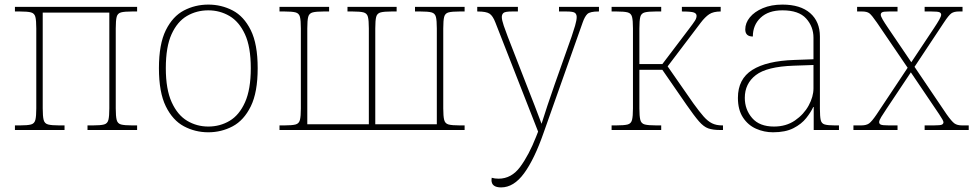

<svg xmlns="http://www.w3.org/2000/svg" viewBox="-20 -566 4256 836"><path d="M45 0V-20H67Q100 -20 115 -24Q130 -28 134 -44Q138 -60 138 -94V-442Q138 -477 134 -492.5Q130 -508 115 -512Q100 -516 67 -516H45V-536H577V-516H555Q522 -516 507 -512Q492 -508 488 -492.5Q484 -477 484 -442V-94Q484 -60 488 -44Q492 -28 507 -24Q522 -20 555 -20H577V0H361V-20H385Q418 -20 433 -24Q448 -28 452 -44Q456 -60 456 -94V-511H166V-94Q166 -60 170 -44Q174 -28 189.5 -24Q205 -20 237 -20H261V0Z M887 10Q830 10 781 -16Q732 -42 702 -103Q672 -164 672 -269Q672 -374 702 -434.5Q732 -495 781 -520.5Q830 -546 887 -546Q944 -546 993 -520.5Q1042 -495 1072 -434.5Q1102 -374 1102 -269Q1102 -164 1072 -103Q1042 -42 993 -16Q944 10 887 10ZM887 -15Q938 -15 980 -40Q1022 -65 1047 -121Q1072 -177 1072 -269Q1072 -362 1046.5 -417Q1021 -472 979 -496.5Q937 -521 887 -521Q836 -521 794 -496.5Q752 -472 727 -417Q702 -362 702 -269Q702 -177 727.5 -121Q753 -65 795 -40Q837 -15 887 -15Z M1197 0V-20H1219Q1252 -20 1267 -24Q1282 -28 1286 -44Q1290 -60 1290 -94V-442Q1290 -477 1286 -492.5Q1282 -508 1267 -512Q1252 -516 1219 -516H1197V-536H1413V-516H1389Q1357 -516 1341.5 -512Q1326 -508 1322 -492.5Q1318 -477 1318 -442V-25H1586V-442Q1586 -477 1582 -492.5Q1578 -508 1563 -512Q1548 -516 1515 -516H1493V-536H1707V-516H1685Q1653 -516 1637.5 -512Q1622 -508 1618 -492.5Q1614 -477 1614 -442V-25H1882V-442Q1882 -477 1878 -492.5Q1874 -508 1859 -512Q1844 -516 1811 -516H1787V-536H2003V-516H1981Q1948 -516 1933 -512Q1918 -508 1914 -492.5Q1910 -477 1910 -442V-94Q1910 -60 1914 -44Q1918 -28 1933 -24Q1948 -20 1981 -20H2003V0Z M2162 250Q2120 250 2120 218Q2120 213 2121 208Q2134 212 2151 212Q2207 212 2245 160.5Q2283 109 2314 30L2323 7L2137 -468Q2126 -497 2111.5 -506.5Q2097 -516 2060 -516H2058V-536H2235V-516H2210Q2179 -516 2172 -509.5Q2165 -503 2165 -492Q2165 -479 2173.5 -454Q2182 -429 2191 -406L2272 -198Q2291 -149 2308 -106Q2325 -63 2338 -27Q2349 -63 2363.5 -106Q2378 -149 2395 -198L2469 -407Q2477 -430 2484 -454Q2491 -478 2491 -492Q2491 -503 2484 -509.5Q2477 -516 2446 -516H2414V-536H2588V-516H2586Q2549 -516 2537.5 -505Q2526 -494 2517 -468L2347 12Q2307 127 2262 188.5Q2217 250 2162 250Z M2643 0V-20H2663Q2698 -20 2713 -24Q2728 -28 2732 -44Q2736 -60 2736 -94V-442Q2736 -477 2732 -492.5Q2728 -508 2713 -512Q2698 -516 2665 -516H2643V-536H2859V-516H2835Q2803 -516 2787.5 -512Q2772 -508 2768 -492.5Q2764 -477 2764 -442V-287H2864L2980 -440Q2999 -465 3006 -476Q3013 -487 3013 -497Q3013 -507 3001.5 -511.5Q2990 -516 2949 -516V-536H3118V-516Q3086 -516 3068 -504Q3050 -492 3031 -467L2887 -277L2999 -116Q3025 -80 3043.5 -59Q3062 -38 3080.5 -29Q3099 -20 3124 -20H3128V0H3114Q3084 0 3064 -7Q3044 -14 3023.5 -37.5Q3003 -61 2969 -110L2864 -262H2764V-94Q2764 -60 2768 -44Q2772 -28 2787.5 -24Q2803 -20 2837 -20H2859V0Z M3346 10Q3307 10 3272 -5.5Q3237 -21 3215 -54.5Q3193 -88 3193 -140Q3193 -222 3255.5 -261.5Q3318 -301 3439 -305L3522 -308V-402Q3522 -450 3490 -485.5Q3458 -521 3387 -521Q3326 -521 3292 -489Q3258 -457 3258 -407Q3225 -407 3225 -438Q3225 -466 3245 -490.5Q3265 -515 3301.5 -530.5Q3338 -546 3387 -546Q3465 -546 3507.5 -509Q3550 -472 3550 -407V-94Q3550 -59 3553.5 -43.5Q3557 -28 3571 -24Q3585 -20 3614 -20H3633V0H3523V-100H3521Q3511 -78 3490.5 -52Q3470 -26 3435 -8Q3400 10 3346 10ZM3350 -15Q3403 -15 3441.5 -41.5Q3480 -68 3501 -106.5Q3522 -145 3522 -181V-283L3436 -280Q3319 -276 3271 -239Q3223 -202 3223 -140Q3223 -89 3255 -52Q3287 -15 3350 -15Z M3696 0V-20H3730Q3752 -20 3764 -28.5Q3776 -37 3797 -68L3932 -271L3798 -468Q3776 -500 3765.5 -508Q3755 -516 3734 -516H3712V-536H3888V-516H3851Q3827 -516 3821 -512.5Q3815 -509 3815 -502Q3815 -495 3823.5 -480.5Q3832 -466 3847 -444L3948 -295L4047 -444Q4061 -465 4069.5 -480Q4078 -495 4078 -502Q4078 -509 4071 -512.5Q4064 -516 4035 -516H4006V-536H4171V-516H4155Q4134 -516 4122.5 -508Q4111 -500 4090 -468L3962 -275L4102 -68Q4124 -37 4136 -28.5Q4148 -20 4169 -20H4198V0H4006V-20H4046Q4075 -20 4081.5 -23.5Q4088 -27 4088 -34Q4088 -41 4069 -69L3946 -251L3840 -92Q3826 -71 3817 -56.5Q3808 -42 3808 -34Q3808 -27 3815 -23.5Q3822 -20 3850 -20H3888V0Z"/></svg>

Font: Noto Serif Thin
Style: Regular
Weight: 100
Designer: Monotype Design Team
Foundry: Monotype Imaging Inc.
Version: Version 2.015